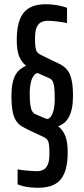

<svg xmlns="http://www.w3.org/2000/svg" viewBox="-20 -716 397 905"><path d="M160 169Q144 169 125.5 167.5Q107 166 91 162Q75 158 63 153V82Q75 85 91 86.5Q107 88 123.5 89.5Q140 91 154 91Q170 91 183.5 84.5Q197 78 205 60.5Q213 43 213 8Q213 -22 210.5 -37Q208 -52 201.5 -59Q195 -66 184 -71L120 -101Q99 -111 83 -120.5Q67 -130 56 -146.5Q45 -163 39.5 -191Q34 -219 34 -264Q34 -297 38.5 -320.5Q43 -344 52 -361Q61 -378 74 -388.5Q87 -399 103 -406Q81 -423 70 -451Q59 -479 59 -527Q59 -575 68 -607.5Q77 -640 94.5 -659.5Q112 -679 137.5 -687.5Q163 -696 196 -696Q216 -696 235 -693.5Q254 -691 270 -687Q286 -683 296 -679V-607Q280 -611 253 -614.5Q226 -618 204 -618Q188 -618 174.5 -611.5Q161 -605 153 -587.5Q145 -570 145 -535Q145 -506 147.5 -491Q150 -476 156 -469.5Q162 -463 171 -458L230 -429Q254 -419 271.5 -408.5Q289 -398 300.5 -381.5Q312 -365 318 -337Q324 -309 324 -263Q324 -230 319 -206Q314 -182 305 -165Q296 -148 283.5 -137.5Q271 -127 254 -121Q276 -104 287.5 -76Q299 -48 299 2Q299 49 290 81Q281 113 263.5 132.5Q246 152 220 160.5Q194 169 160 169ZM120 -275Q120 -241 123 -221Q126 -201 131.5 -192Q137 -183 144 -179L198 -156Q205 -153 214.5 -161Q224 -169 230 -188Q234 -199 236 -215Q238 -231 238 -250Q238 -287 235.5 -306Q233 -325 227.5 -334Q222 -343 213 -347L159 -371Q153 -373 144.5 -365.5Q136 -358 129 -340Q125 -328 122.5 -311.5Q120 -295 120 -275Z"/></svg>

Font: Saira UltraCondensed SemiBold
Style: Regular
Weight: 600
Width: 1
Designer: Hector Gatti with collaboration of the Omnibus-Type team
Foundry: Omnibus-Type
Version: Version 1.101